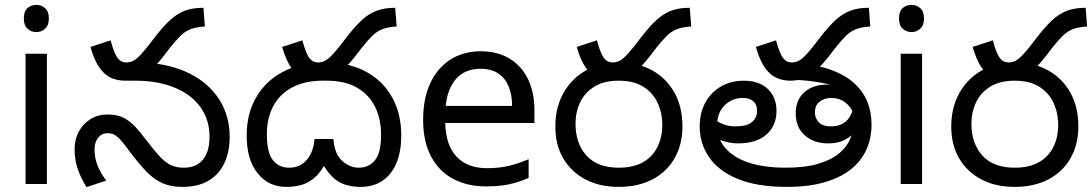

<svg xmlns="http://www.w3.org/2000/svg" viewBox="-20 -757 4493 790"><path d="M173 -536V0H85V-536ZM130 -737Q150 -737 165.5 -723.5Q181 -710 181 -681Q181 -653 165.5 -639Q150 -625 130 -625Q108 -625 93 -639Q78 -653 78 -681Q78 -710 93 -723.5Q108 -737 130 -737Z M730 12Q683 12 648 -3.5Q613 -19 582 -51.5Q551 -84 514 -133Q493 -162 478.5 -178.5Q464 -195 451.5 -202Q439 -209 422 -209Q399 -209 384 -190.5Q369 -172 369 -143Q369 -108 381 -77Q393 -46 417 -14L336 13Q314 -22 300.5 -59.5Q287 -97 287 -143Q287 -184 304.5 -216Q322 -248 352.5 -267Q383 -286 423 -286Q462 -286 488.5 -272.5Q515 -259 537.5 -234.5Q560 -210 586 -175Q616 -136 638.5 -112Q661 -88 683.5 -77.5Q706 -67 736 -67Q788 -67 815 -100Q842 -133 842 -194Q842 -250 819 -293Q796 -336 755 -365.5Q714 -395 659 -410Q604 -425 540 -425H496L574 -500Q686 -493 764 -452.5Q842 -412 883.5 -345.5Q925 -279 925 -194Q925 -132 903 -85.5Q881 -39 838 -13.5Q795 12 730 12ZM494 -425Q465 -425 438.5 -436Q412 -447 390 -477.5Q368 -508 352 -564L435 -591Q450 -536 464 -518Q478 -500 500 -500Q520 -500 537.5 -512.5Q555 -525 587 -565L618 -605Q652 -649 680.5 -675Q709 -701 741 -713Q773 -725 817 -725L823 -648Q788 -646 764.5 -637Q741 -628 721.5 -608.5Q702 -589 676 -556L653 -526Q625 -490 600 -468Q575 -446 549.5 -435.5Q524 -425 494 -425Z M1283 -425Q1254 -425 1227.5 -436Q1201 -447 1179 -477.5Q1157 -508 1141 -564L1224 -591Q1239 -536 1253 -518Q1267 -500 1289 -500Q1309 -500 1326.5 -512.5Q1344 -525 1376 -565L1407 -605Q1441 -649 1469.5 -675Q1498 -701 1530 -713Q1562 -725 1606 -725L1612 -648Q1577 -646 1553.5 -637Q1530 -628 1510.5 -608.5Q1491 -589 1465 -556L1442 -526Q1414 -490 1389 -468Q1364 -446 1338.5 -435.5Q1313 -425 1283 -425ZM1464 12Q1427 12 1398 2Q1369 -8 1346.5 -30.5Q1324 -53 1303 -90L1322 -92Q1301 -49 1275 -26.5Q1249 -4 1220 4Q1191 12 1158 12Q1085 12 1040 -44Q995 -100 995 -200Q995 -289 1034 -356.5Q1073 -424 1145 -462Q1217 -500 1317 -500Q1417 -500 1487 -461.5Q1557 -423 1594 -355.5Q1631 -288 1631 -200Q1631 -132 1610.5 -84.5Q1590 -37 1552.5 -12.5Q1515 12 1464 12ZM1456 -67Q1498 -67 1523 -98Q1548 -129 1548 -202Q1548 -267 1523.5 -317Q1499 -367 1449.5 -396Q1400 -425 1324 -425H1309Q1234 -425 1182.5 -397.5Q1131 -370 1104.5 -320.5Q1078 -271 1078 -205Q1078 -130 1102.5 -98.5Q1127 -67 1170 -67Q1215 -67 1242.5 -99.5Q1270 -132 1274 -185H1352Q1356 -124 1387.5 -95.5Q1419 -67 1456 -67Z M1958 -546Q2027 -546 2076.5 -516Q2126 -486 2152.5 -431.5Q2179 -377 2179 -304V-251H1812Q1814 -160 1858.5 -112.5Q1903 -65 1983 -65Q2034 -65 2073.5 -74.5Q2113 -84 2155 -102V-25Q2114 -7 2074 1.5Q2034 10 1979 10Q1903 10 1844.5 -21Q1786 -52 1753.5 -113.5Q1721 -175 1721 -264Q1721 -352 1750.5 -415Q1780 -478 1833.5 -512Q1887 -546 1958 -546ZM1957 -474Q1894 -474 1857.5 -433.5Q1821 -393 1814 -321H2087Q2087 -367 2073 -401Q2059 -435 2030.5 -454.5Q2002 -474 1957 -474Z M2495 -425Q2466 -425 2439.5 -436Q2413 -447 2391 -477.5Q2369 -508 2353 -564L2436 -591Q2451 -536 2465 -518Q2479 -500 2501 -500Q2521 -500 2538.5 -512.5Q2556 -525 2588 -565L2619 -605Q2653 -649 2681.5 -675Q2710 -701 2742 -713Q2774 -725 2818 -725L2824 -648Q2789 -646 2765.5 -637Q2742 -628 2722.5 -608.5Q2703 -589 2677 -556L2654 -526Q2626 -490 2601 -468Q2576 -446 2550.5 -435.5Q2525 -425 2495 -425ZM2265 -236Q2265 -314 2298 -373.5Q2331 -433 2389.5 -466.5Q2448 -500 2526 -500Q2605 -500 2663.5 -467.5Q2722 -435 2755 -376Q2788 -317 2788 -237Q2788 -163 2756 -106.5Q2724 -50 2665 -19Q2606 12 2526 12Q2447 12 2388.5 -19Q2330 -50 2297.5 -105.5Q2265 -161 2265 -236ZM2348 -248Q2348 -167 2393 -117Q2438 -67 2526 -67Q2586 -67 2625.5 -89.5Q2665 -112 2685 -152Q2705 -192 2705 -242Q2705 -293 2685.5 -334.5Q2666 -376 2626.5 -400.5Q2587 -425 2526 -425Q2465 -425 2425.5 -400.5Q2386 -376 2367 -336Q2348 -296 2348 -248Z M3217 12Q3096 12 3016.5 -20.5Q2937 -53 2898 -109.5Q2859 -166 2859 -237Q2859 -293 2882.5 -335.5Q2906 -378 2947 -401.5Q2988 -425 3041 -425Q3083 -425 3113 -409.5Q3143 -394 3159 -366Q3175 -338 3175 -301Q3175 -240 3133.5 -203.5Q3092 -167 3017 -167Q2995 -167 2975 -171.5Q2955 -176 2938 -183Q2921 -190 2906 -199L2913 -270Q2933 -255 2955.5 -246Q2978 -237 3005 -237Q3054 -237 3074.5 -255Q3095 -273 3095 -301Q3095 -327 3079.5 -340.5Q3064 -354 3036 -354Q3006 -354 2982.5 -340Q2959 -326 2945 -302Q2931 -278 2931 -246V-241Q2931 -198 2951.5 -165.5Q2972 -133 3009 -111Q3046 -89 3097.5 -78Q3149 -67 3212 -67Q3295 -67 3349.5 -84Q3404 -101 3435 -128Q3466 -155 3478.5 -186Q3491 -217 3491 -246V-290Q3482 -317 3458 -335.5Q3434 -354 3399 -354Q3374 -354 3353.5 -339.5Q3333 -325 3333 -293Q3333 -271 3349 -254Q3365 -237 3399 -237Q3425 -237 3444 -246.5Q3463 -256 3474.5 -273.5Q3486 -291 3491 -314L3507 -224Q3492 -206 3474.5 -193Q3457 -180 3435.5 -173.5Q3414 -167 3386 -167Q3348 -167 3318 -182Q3288 -197 3271 -224.5Q3254 -252 3254 -290Q3254 -346 3289.5 -377.5Q3325 -409 3384 -409Q3390 -409 3397.5 -408Q3405 -407 3414 -405Q3423 -403 3431 -400L3419 -399Q3399 -409 3368 -415Q3337 -421 3305.5 -424.5Q3274 -428 3252 -428L3272 -496Q3349 -489 3405 -467.5Q3461 -446 3496.5 -413Q3532 -380 3549 -337.5Q3566 -295 3566 -245Q3566 -190 3545.5 -143Q3525 -96 3482.5 -61.5Q3440 -27 3374 -7.5Q3308 12 3217 12ZM3232 -425Q3203 -425 3176.5 -436Q3150 -447 3128 -477.5Q3106 -508 3090 -564L3173 -591Q3188 -536 3202 -518Q3216 -500 3238 -500Q3258 -500 3275.5 -512.5Q3293 -525 3325 -565L3356 -605Q3390 -649 3418.5 -675Q3447 -701 3479 -713Q3511 -725 3555 -725L3561 -648Q3526 -646 3502.5 -637Q3479 -628 3459.5 -608.5Q3440 -589 3414 -556L3391 -526Q3363 -490 3338 -468Q3313 -446 3287.5 -435.5Q3262 -425 3232 -425Z M3774 -536V0H3686V-536ZM3731 -737Q3751 -737 3766.5 -723.5Q3782 -710 3782 -681Q3782 -653 3766.5 -639Q3751 -625 3731 -625Q3709 -625 3694 -639Q3679 -653 3679 -681Q3679 -710 3694 -723.5Q3709 -737 3731 -737Z M4124 -425Q4095 -425 4068.5 -436Q4042 -447 4020 -477.5Q3998 -508 3982 -564L4065 -591Q4080 -536 4094 -518Q4108 -500 4130 -500Q4150 -500 4167.5 -512.5Q4185 -525 4217 -565L4248 -605Q4282 -649 4310.5 -675Q4339 -701 4371 -713Q4403 -725 4447 -725L4453 -648Q4418 -646 4394.5 -637Q4371 -628 4351.5 -608.5Q4332 -589 4306 -556L4283 -526Q4255 -490 4230 -468Q4205 -446 4179.5 -435.5Q4154 -425 4124 -425ZM3894 -236Q3894 -314 3927 -373.5Q3960 -433 4018.5 -466.5Q4077 -500 4155 -500Q4234 -500 4292.5 -467.5Q4351 -435 4384 -376Q4417 -317 4417 -237Q4417 -163 4385 -106.5Q4353 -50 4294 -19Q4235 12 4155 12Q4076 12 4017.5 -19Q3959 -50 3926.5 -105.5Q3894 -161 3894 -236ZM3977 -248Q3977 -167 4022 -117Q4067 -67 4155 -67Q4215 -67 4254.5 -89.5Q4294 -112 4314 -152Q4334 -192 4334 -242Q4334 -293 4314.5 -334.5Q4295 -376 4255.5 -400.5Q4216 -425 4155 -425Q4094 -425 4054.5 -400.5Q4015 -376 3996 -336Q3977 -296 3977 -248Z"/></svg>

Font: ltelugu05
Style: Book
Weight: 400
Designer: Jelle Bosma - Monotype Design Team
Foundry: Monotype Imaging Inc.
Version: Version 2.003